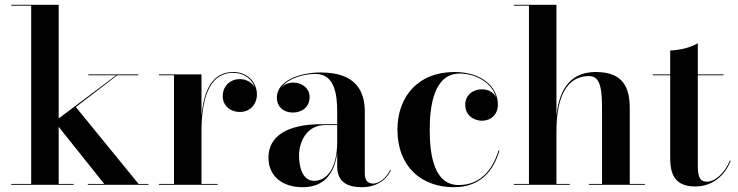

<svg xmlns="http://www.w3.org/2000/svg" viewBox="-20 -770 3077 800"><path d="M27 -3.5V0H287V-3.5H224.5V-241.5L414.5 -3.5H346V0H598.5V-3.5H557.5L296 -324L469 -456.5H556.5V-460H348V-456.5H464.5L224.5 -276.5V-750H27V-746.5H110V-3.5Z M642 -3.5V0H887V-3.5H819.5V-221C819.5 -347.5 846.5 -466.5 951.5 -466.5C998 -466.5 1030 -440 1041.5 -406C1030 -426 1007 -440.5 979 -440.5C941.5 -440.5 908 -413.5 908 -369C908 -333 936 -303.5 980 -303.5C1023 -303.5 1050.5 -336.5 1050.5 -376.5C1050.5 -425 1013.5 -470 951.5 -470C863 -470 829 -390 819.5 -288.5V-460H642V-456.5H705V-3.5Z M1319 -252.5C1177 -252.5 1098.5 -202.5 1098.5 -113.5C1098.5 -37.5 1154.5 10 1241 10C1328 10 1373.5 -44 1385 -132.5V-76.5C1385 -8.5 1432 10 1488 10C1544 10 1590 -17.5 1608.5 -61L1606 -63C1589 -25.5 1556.5 -5 1535.5 -5C1508 -5 1500 -24 1500 -47V-304.5C1500 -392 1461.5 -468 1316.5 -468C1225.5 -468 1133.5 -432 1133.5 -363.5C1133.5 -324 1162.5 -301 1200.5 -301C1235.5 -301 1270 -322 1270 -365.5C1270 -404.5 1236.5 -426 1200.5 -426C1183 -426 1166.5 -419.5 1154 -408C1182.5 -443.5 1243.5 -462 1294.5 -462C1374.5 -462 1385 -376.5 1385 -304.5V-252.5ZM1288.5 -16.5C1241 -16.5 1226 -73.5 1226 -122C1226 -174 1254 -249 1336 -249H1385V-180.5C1385 -65.5 1340.5 -16.5 1288.5 -16.5Z M2061 -142.5H2057C2031 -58 1978 1 1891.5 1C1791.5 1 1770.5 -115.5 1770.5 -230C1770.5 -324 1786.5 -463.5 1895 -463.5C1959 -463.5 2029.5 -428 2047 -364.5C2036 -386.5 2013 -398 1988 -398C1951.5 -398 1918.5 -374.5 1918.5 -333.5C1918.5 -287 1957 -267 1988 -267C2025 -267 2054.5 -292 2054.5 -334.5C2054.5 -410 1984 -470 1874.5 -470C1721 -470 1636 -366.5 1636 -230C1636 -74 1737.5 10 1871 10C1978.5 10 2035 -54 2061 -142.5Z M2121 -3.5V0H2354V-3.5H2298.5V-223C2298.5 -312.5 2315.5 -453 2434.5 -453C2483 -453 2488.5 -396.5 2488.5 -312.5V-3.5H2433.5V0H2667V-3.5H2604V-319C2604 -406 2576 -470 2462 -470C2341.5 -470 2307.5 -375 2298.5 -287V-750H2121V-746.5H2184V-3.5Z M3024.5 -100.5 3021.5 -101.5C3000.5 -50.5 2960.5 -13 2925.5 -13C2898.5 -13 2887.5 -29 2887.5 -79V-456.5H2994.5V-460H2887.5V-590C2860 -572.5 2810 -560 2772.5 -560V-460H2700V-456.5H2772.5V-113.5C2772.5 -51 2787 7 2876.5 7C2947.5 7 3000.5 -37.5 3024.5 -100.5Z"/></svg>

Font: Bodoni* 48pt Medium
Style: Regular
Weight: 500
Version: Version 2.3